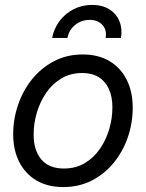

<svg xmlns="http://www.w3.org/2000/svg" viewBox="-20 -757 600 789"><path d="M239.7 11.7Q175.8 11.7 129.9 -15.4Q84 -42.5 59.1 -91.3Q34.2 -140.1 34.2 -205.1Q34.2 -267.1 54.2 -325.9Q74.2 -384.8 111.8 -431.4Q149.4 -478 202.1 -505.6Q254.9 -533.2 319.8 -533.2Q383.8 -533.2 429.9 -505.9Q476.1 -478.5 500.7 -429.2Q525.4 -379.9 525.4 -314.5Q525.4 -252 505.4 -193.4Q485.4 -134.8 447.5 -88.4Q409.7 -42 357.2 -15.1Q304.7 11.7 239.7 11.7ZM242.2 -64.5Q291 -64.5 328.1 -86.4Q365.2 -108.4 390.6 -145.3Q416 -182.1 429 -226.6Q441.9 -271 441.9 -315.9Q441.9 -358.9 427.7 -390.6Q413.6 -422.4 386 -439.7Q358.4 -457 317.4 -457Q270 -457 232.9 -435.1Q195.8 -413.1 170.4 -376.5Q145 -339.8 131.6 -294.9Q118.2 -250 118.2 -203.6Q118.2 -140.1 149.4 -102.3Q180.7 -64.5 242.2 -64.5ZM358.4 -736.8Q400.4 -736.8 429.2 -718.8Q458 -700.7 470.7 -669.7Q483.4 -638.7 477.1 -601.1H414.1Q419.9 -633.8 400.9 -654.5Q381.8 -675.3 348.1 -675.3Q314.5 -675.3 288.8 -654.5Q263.2 -633.8 257.3 -601.1H194.3Q201.2 -638.7 224.1 -669.7Q247.1 -700.7 282 -718.8Q316.9 -736.8 358.4 -736.8Z"/></svg>

Font: Inter 28pt
Style: Italic
Weight: 400
Italic angle: -9.3988°
Designer: Rasmus Andersson
Foundry: rsms
Version: Version 4.001;git-66647c0bb